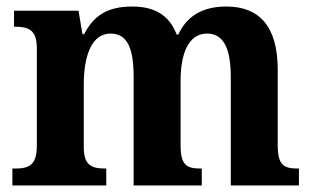

<svg xmlns="http://www.w3.org/2000/svg" viewBox="-20 -569 961 589"><path d="M18 0H306V-52H303C262 -52 237 -61 237 -117V-310C237 -393 259 -466 319 -466C373 -466 390 -417 390 -331V0H599V-52H596C554 -52 534 -61 534 -123V-322C534 -400 556 -466 615 -466C668 -466 688 -417 688 -331V0H897V-52H894C852 -52 832 -61 832 -123V-355C832 -490 774 -549 674 -549C602 -549 553 -520 527 -463H522C499 -524 452 -549 386 -549C308 -549 267 -520 238 -464H233L221 -536H23V-487H26C67 -487 93 -478 93 -421V-121C93 -61 67 -52 26 -52H18Z"/></svg>

Font: Noto Serif Georgian SemiCondensed Bold
Style: Regular
Weight: 700
Width: 4
Designer: Monotype Design Team, Akaki Razmadze
Foundry: Google LLC
Version: Version 2.003